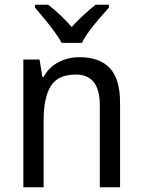

<svg xmlns="http://www.w3.org/2000/svg" viewBox="-20 -786 599 806"><path d="M313 -546Q398 -546 441 -500Q484 -454 484 -355V0H399V-345Q399 -473 298 -473Q223 -473 193 -424.5Q163 -376 163 -278V0H78V-536H146L158 -463H163Q186 -505 226.5 -525.5Q267 -546 313 -546ZM239 -606Q227 -628 207.5 -654.5Q188 -681 166.5 -707Q145 -733 127 -754V-766H182Q205 -749 231 -724.5Q257 -700 281 -673Q307 -701 331 -723Q355 -745 381 -766H437V-754Q420 -735 397.5 -709Q375 -683 355 -656Q335 -629 324 -606Z"/></svg>

Font: Noto Sans Telugu SemiCondensed
Style: Regular
Weight: 400
Width: 4
Designer: Jelle Bosma - Monotype Design Team
Foundry: Monotype Imaging Inc.
Version: Version 2.005; ttfautohint (v1.8.4.7-5d5b)